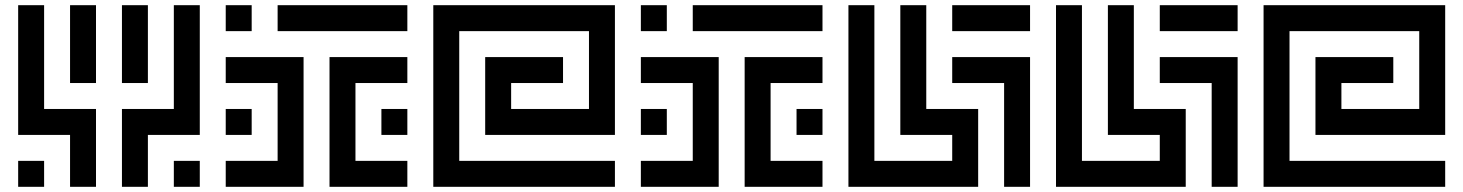

<svg xmlns="http://www.w3.org/2000/svg" viewBox="-20 -720 5640 740"><path d="M150 -700H50V-200H250V0H350V-300H150ZM350 -400V-700H250V-400ZM650 -300H450V0H550V-200H750V-700H650ZM450 -700V-400H550V-700ZM150 0V-100H50V0ZM750 0V-100H650V0Z M850 -700V-600H950V-700ZM1050 -600H1550V-700H1050ZM850 -400H1050V-100H850V0H1150V-500H850ZM1250 -500V0H1550V-100H1350V-400H1550V-500ZM850 -300V-200H950V-300ZM1550 -200V-300H1450V-200Z M2350 -700H1650V0H2350V-100H1750V-600H2250V-300H1950V-400H2150V-500H1850V-200H2350Z M2450 -700V-600H2550V-700ZM2650 -600H3150V-700H2650ZM2450 -400H2650V-100H2450V0H2750V-500H2450ZM2850 -500V0H3150V-100H2950V-400H3150V-500ZM2450 -300V-200H2550V-300ZM3150 -200V-300H3050V-200Z M3550 -700H3450V-200H3650V-100H3350V-700H3250V0H3750V-300H3550ZM3650 -600H3950V-700H3650ZM3650 -400H3850V0H3950V-500H3650Z M4350 -700H4250V-200H4450V-100H4150V-700H4050V0H4550V-300H4350ZM4450 -600H4750V-700H4450ZM4450 -400H4650V0H4750V-500H4450Z M5550 -700H4850V0H5550V-100H4950V-600H5450V-300H5150V-400H5350V-500H5050V-200H5550Z"/></svg>

Font: Mourier
Style: Regular
Weight: 400
Designer: Eric Mourier
Foundry: Velvetyne Type Foundry
Version: Version 2.000;hotconv 1.0.109;makeotfexe 2.5.65596